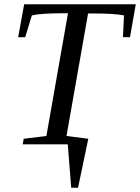

<svg xmlns="http://www.w3.org/2000/svg" viewBox="-20 -675 655 898"><path d="M588 -501H555L560 -603Q516 -612 416 -612H392L291 -39L393 -26L345 203H313L297 0H86L91 -26L197 -39L298 -613H273Q173 -613 129 -603L98 -501H65L93 -655H615Z"/></svg>

Font: Libra Serif Modern
Style: Italic
Weight: 400
Italic angle: -12°
Designer: Stefan Peev, Context Ltd
Foundry: Stefan Peev, Context Ltd
Version: Version 1.000